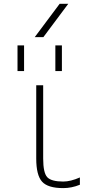

<svg xmlns="http://www.w3.org/2000/svg" viewBox="-20 -969 478 1001"><path d="M206.1 -775.4H161.1L291 -949.2H335.9ZM71.3 -598.6V-732.4H105.5V-598.6ZM268.6 -598.6V-732.4H302.7V-598.6ZM205.1 -524.4V-142.6Q205.1 -67.4 226.6 -44.9Q248 -22.5 309.6 -22.5Q347.7 -22.5 396.5 -43.9V-5.9Q353.5 11.7 309.6 11.7Q229.5 11.7 199.2 -22Q168.9 -55.7 168.9 -142.6V-524.4Z"/></svg>

Font: Gen Shin Gothic ExtraLight
Style: Regular
Weight: 100
Designer: [Source Han Sans]
Ryoko NISHIZUKA  (kana & ideographs); Paul D. Hunt (Latin, Greek & Cyrillic); Wenlong ZHANG  (bopomofo
Version: Version 1.002.20150607